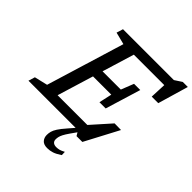

<svg xmlns="http://www.w3.org/2000/svg" viewBox="-275 -906 1309 1309"><g transform="rotate(45 379.0 -251.5)"><path d="M261.5 -634 173 -656.5 187.5 -704H384L169 0H-20L-5.5 -47.5L89.5 -70ZM426 -238.5 446.5 -332H211.5L234 -402.5H468L504 -494H564L525 -366L486 -238.5ZM714 -517.5H651L657.5 -668L679.5 -633.5H302.5L325.5 -704H678L730 -738H778.5ZM479 35.5 457.5 0H110.5L134 -70.5H503L446.5 -36L601 -209.5L664 -208.5L535 35.5ZM393.5 151.5Q393.5 168 404 177.2Q414.5 186.5 434.5 186.5Q449 186.5 463.2 182.8Q477.5 179 498.5 167.5L499.5 198Q467.5 219.5 444 227.2Q420.5 235 395 235Q361 235 345.2 217.2Q329.5 199.5 329.5 173Q329.5 156 334 139Q338.5 122 353 99.5Q367.5 77 397 43.5L451 -19H487L434.5 55.5Q416 82 407.2 99.2Q398.5 116.5 396 128.5Q393.5 140.5 393.5 151.5Z"/></g></svg>

Font: Newsreader 7pt
Style: Italic
Weight: 400
Italic angle: -17°
Designer: Hugues Gentile
Foundry: Production Type
Version: Version 1.003